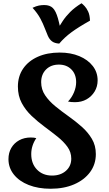

<svg xmlns="http://www.w3.org/2000/svg" viewBox="-20 -1135 671 1180"><path d="M233 -630Q233 -585 257.5 -549Q282 -513 320 -482Q358 -451 401 -420.5Q444 -390 482 -356.5Q520 -323 544.5 -282Q569 -241 569 -188Q569 -125 533.5 -77Q498 -29 435.5 -2Q373 25 291 25Q215 25 156.5 2Q98 -21 65 -62.5Q32 -104 32 -157Q32 -196 49.5 -226Q67 -256 98 -273Q129 -290 169 -290Q180 -290 188 -289Q196 -288 203 -286Q172 -240 172 -188Q172 -129 207.5 -92.5Q243 -56 300 -56Q352 -56 385 -85Q418 -114 418 -160Q418 -200 394.5 -232.5Q371 -265 333.5 -295Q296 -325 254 -356Q212 -387 174.5 -422.5Q137 -458 113.5 -502Q90 -546 90 -603Q90 -666 122 -713Q154 -760 212 -786Q270 -812 347 -812Q415 -812 467.5 -790Q520 -768 550 -729.5Q580 -691 580 -641Q580 -603 561.5 -572.5Q543 -542 512 -524.5Q481 -507 441 -507Q428 -507 417 -508Q406 -509 398 -511Q421 -535 434.5 -567Q448 -599 448 -630Q448 -679 418.5 -708.5Q389 -738 342 -738Q293 -738 263 -708Q233 -678 233 -630ZM481 -1115Q488 -1110 500 -1097.5Q512 -1085 522 -1063.5Q532 -1042 533 -1008Q463 -969 419.5 -937Q376 -905 344 -867Q315 -869 299.5 -881Q284 -893 274.5 -914Q265 -935 255 -962Q245 -989 228 -1021Q211 -1053 180 -1087Q203 -1098 219.5 -1101Q236 -1104 252 -1104Q286 -1104 304.5 -1086Q323 -1068 336 -1022.5Q349 -977 363 -894L328 -944Q346 -976 365 -1005Q384 -1034 411.5 -1061.5Q439 -1089 481 -1115Z"/></svg>

Font: Merienda
Style: Bold
Weight: 700
Designer: Eduardo Rodriguez Tunni
Foundry: Eduardo Rodriguez Tunni
Version: Version 2.001